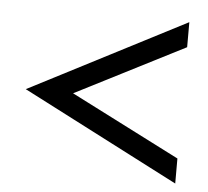

<svg xmlns="http://www.w3.org/2000/svg" viewBox="-41 -557 596 550"><g transform="rotate(5 257.0 -282.0)"><path d="M32 -282 482 -50V-122L168 -282L482 -442V-514Z"/></g></svg>

Font: Charger Sport
Style: DfExt
Weight: 400
Designer: Jasper
Foundry: Cannot Into Space Fonts
Version: Version 1.1